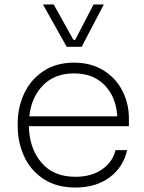

<svg xmlns="http://www.w3.org/2000/svg" viewBox="-20 -821 645 858"><path d="M59 -259V-269Q59 -340 87.5 -402Q116 -464 173 -502.5Q230 -541 311 -541Q387 -541 442.5 -506.5Q498 -472 527 -415Q556 -358 556 -293V-257H109Q111 -159 164.5 -95Q218 -31 317 -31Q390 -31 437.5 -65Q485 -99 496 -150H548Q531 -74 470 -28.5Q409 17 317 17Q232 17 173.5 -22Q115 -61 87 -124Q59 -187 59 -259ZM504 -301Q499 -387 448 -440Q397 -493 311 -493Q224 -493 172 -439.5Q120 -386 111 -301ZM172 -801H220L308 -643H316L398 -801H444L345 -612H278Z"/></svg>

Font: Sora-SIA ExtraLight
Style: Regular
Weight: 200
Designer: Jonathan Barnbrook, Julián Moncada
Foundry: Barnbrook Fonts
Version: Version 2.000